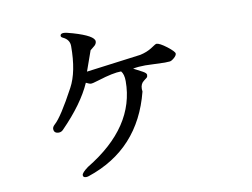

<svg xmlns="http://www.w3.org/2000/svg" viewBox="-73 -758 1146 874"><g transform="rotate(-10 500.0 -321.0)"><path d="M723 -441Q731 -441 744 -452Q757 -463 757 -472Q757 -481 725 -506Q692 -531 678 -531Q674 -531 652 -516Q629 -501 597 -494L345 -461L378 -554Q380 -556 394 -567Q408 -577 408 -590Q408 -616 312 -644Q282 -653 269 -653Q255 -652 255 -642Q255 -636 264 -632Q294 -618 294 -588Q294 -469 257 -401Q191 -278 159 -250Q148 -240 148 -231Q148 -210 171 -210Q183 -210 192 -220Q291 -321 331 -412Q347 -404 353 -404Q359 -403 391 -413Q461 -435 498 -435Q511 -420 511 -388Q511 -176 274 -33Q244 -11 244 0Q244 11 258 11Q264 11 270 9Q513 -72 578 -328L577 -340Q577 -364 594 -376Q603 -383 608 -387Q612 -391 612 -400Q611 -408 594 -417L554 -438Q579 -443 611 -443L701 -440Z"/></g></svg>

Font: Sawarabi Mincho
Style: Regular
Weight: 400
Version: Version 1.082; ttfautohint (v1.8.4.7-5d5b)